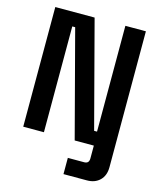

<svg xmlns="http://www.w3.org/2000/svg" viewBox="-130 -793 904 1085"><g transform="rotate(15 322.0 -250.0)"><path d="M57 0V-700H287L450 -81H467V-700H587V0H358L195 -619H178V0ZM346 200V105H442Q470 105 470 75V0H587V95Q587 144 558.5 172Q530 200 483 200Z"/></g></svg>

Font: Space Grotesk Frontify SemiBold
Style: Regular
Weight: 600
Designer: Florian Karsten
Version: Version 2.000